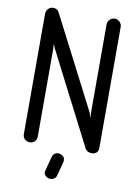

<svg xmlns="http://www.w3.org/2000/svg" viewBox="-97 -783 709 1018"><g transform="rotate(10 257.5 -274.0)"><path d="M213 138Q213 139 212.5 140Q212 141 212 142Q212 156 223 165Q234 174 247 174Q258 174 267.5 168Q277 162 280 150Q287 122 291.5 107Q296 92 298 84Q300 76 300.5 72.5Q301 69 301 66Q301 48 288.5 40.5Q276 33 267 33Q256 33 246.5 39.5Q237 46 234 59ZM68 -684Q68 -699 79 -710.5Q90 -722 106 -722Q130 -722 141 -696L392 -208L402 -180L399 -210V-684Q399 -699 410 -710.5Q421 -722 437 -722Q453 -722 464 -710.5Q475 -699 475 -684V-36Q475 -12 463 -5Q451 2 445 2Q422 2 413 -6.5Q404 -15 401 -21H402L151 -511L141 -535L143 -509V-36Q143 -19 132.5 -8.5Q122 2 106 2Q90 2 79 -8.5Q68 -19 68 -36Z"/></g></svg>

Font: VDS Compensated
Style: Light
Weight: 300
Designer: artmaker
Foundry: artmaker
Version: Version 1.000 2012 initial release